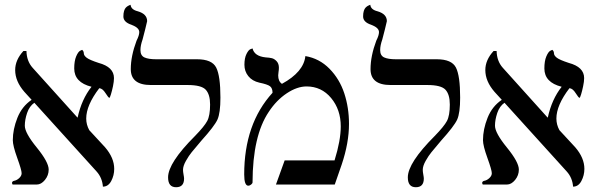

<svg xmlns="http://www.w3.org/2000/svg" viewBox="-20 -766 2473 797"><path d="M453.1 -441.9Q453.1 -427.7 449 -408Q444.8 -388.2 440.4 -374Q436 -359.9 434.1 -359.9Q430.2 -359.9 418 -379.4Q405.8 -398.9 392.1 -399.9Q337.9 -329.1 337.9 -273.9Q337.9 -248.5 350.6 -225.6L416 -154.8Q454.1 -110.8 454.1 -64.9Q454.1 -38.1 441.7 -14.6Q429.2 8.8 407.2 8.8Q404.3 -28.3 380.9 -54.2L122.6 -339.4Q102.1 -325.2 92.5 -297.1Q83 -269 83 -244.1Q83 -214.4 132.6 -153.6Q182.1 -92.8 182.1 -62Q182.1 -38.1 166.5 -19Q150.9 0 132.8 0H32.2Q30.3 -3.9 29.8 -5.9Q29.8 -12.7 37.1 -15.1Q49.3 -17.1 59.6 -26.6Q69.8 -36.1 69.8 -46.9Q69.8 -60.1 51.5 -110.6Q33.2 -161.1 33.2 -184.1Q33.2 -229 52.2 -276.9Q71.3 -324.7 111.3 -351.6L81.1 -384.8Q43 -428.7 43 -475.1Q43 -517.1 77.1 -554.2H89.8Q90.8 -512.2 115.2 -484.9L300.8 -278.8L302.2 -277.8Q318.8 -354 359.9 -405.8Q288.1 -423.8 288.1 -481.9Q288.1 -512.7 296.1 -531.7Q304.2 -550.8 312.5 -555.2L320.8 -559.1Q327.6 -554.2 327.9 -544.7Q328.1 -535.2 340.1 -526.1Q352.1 -517.1 389.2 -504.9Q453.1 -487.8 453.1 -441.9Z M563 -558.1Q563 -535.2 579.6 -527.6Q596.2 -520 627.9 -520H797.9Q859.9 -520 877.4 -485.6Q895 -451.2 895 -360.8Q895 -296.9 882.6 -269.5Q870.1 -242.2 815.9 -182.1Q787.1 -147.9 775.6 -134Q764.2 -120.1 752 -98.6Q739.7 -77.1 739.7 -61Q739.7 -53.2 741.9 -41.5Q744.1 -29.8 744.1 -24.9Q744.1 11.2 710.9 11.2Q677.7 11.2 677.7 -29.8Q677.7 -89.8 789.1 -201.2Q828.1 -241.2 840.1 -263.7Q852.1 -286.1 852.1 -332Q852.1 -374 834 -393.6Q815.9 -413.1 758.8 -413.1H606Q522.9 -413.1 522.9 -479Q522.9 -533.2 546.9 -597.2Q558.1 -619.1 558.1 -632.8Q558.1 -650.9 525.9 -663.1Q491.7 -674.3 492.2 -698.2Q492.2 -711.4 495.1 -720.7Q498 -730 502.4 -734.4Q506.8 -738.8 511.5 -741.5Q516.1 -744.1 519 -745.1L522 -746.1Q523.9 -726.1 551.8 -719.2Q590.8 -708 590.8 -678.2Q590.8 -676.3 582.3 -642.6Q573.7 -608.9 571.8 -602.1Q563 -577.1 563 -558.1Z M1247.6 -533.2Q1305.7 -523.4 1347.7 -480.7Q1389.6 -438 1409.2 -378.4Q1428.7 -318.8 1428.7 -252Q1428.7 -172.9 1398.4 -83L1369.6 0H1125.5L1161.6 -100.1H1368.7Q1394.5 -183.1 1394.5 -241.2Q1394.5 -311 1354.5 -359.1Q1314.5 -407.2 1252.4 -407.2Q1213.4 -407.2 1170.4 -378.7Q1127.4 -350.1 1095.7 -301.8Q1028.8 -202.6 1028.3 -8.8Q1028.3 -4.9 1022.5 0Q1016.6 4.9 1010.7 4.9Q993.7 4.9 993.7 -42Q993.7 -252 1111.3 -380.9Q1111.3 -399.9 1100.8 -408Q1090.3 -416 1056.6 -422.9Q1026.9 -429.7 1010.7 -450Q994.6 -470.2 994.6 -497.1Q994.6 -524.9 1003.2 -542Q1011.7 -559.1 1020 -562L1028.3 -564.9Q1036.1 -532.7 1082.5 -527.8Q1098.6 -526.9 1108.6 -524.4Q1118.7 -522 1128.2 -512Q1137.7 -502 1137.7 -484.9Q1137.7 -476.1 1136.2 -467.5Q1134.8 -459 1134.8 -453.1Q1134.8 -428.2 1150.4 -418Q1240.7 -467.3 1247.6 -533.2Z M1558.1 -558.1Q1558.1 -535.2 1574.7 -527.6Q1591.3 -520 1623 -520H1793Q1855 -520 1872.6 -485.6Q1890.1 -451.2 1890.1 -360.8Q1890.1 -296.9 1877.7 -269.5Q1865.2 -242.2 1811 -182.1Q1782.2 -147.9 1770.8 -134Q1759.3 -120.1 1747.1 -98.6Q1734.9 -77.1 1734.9 -61Q1734.9 -53.2 1737.1 -41.5Q1739.3 -29.8 1739.3 -24.9Q1739.3 11.2 1706.1 11.2Q1672.9 11.2 1672.9 -29.8Q1672.9 -89.8 1784.2 -201.2Q1823.2 -241.2 1835.2 -263.7Q1847.2 -286.1 1847.2 -332Q1847.2 -374 1829.1 -393.6Q1811 -413.1 1753.9 -413.1H1601.1Q1518.1 -413.1 1518.1 -479Q1518.1 -533.2 1542 -597.2Q1553.2 -619.1 1553.2 -632.8Q1553.2 -650.9 1521 -663.1Q1486.8 -674.3 1487.3 -698.2Q1487.3 -711.4 1490.2 -720.7Q1493.2 -730 1497.6 -734.4Q1502 -738.8 1506.6 -741.5Q1511.2 -744.1 1514.2 -745.1L1517.1 -746.1Q1519 -726.1 1546.9 -719.2Q1585.9 -708 1585.9 -678.2Q1585.9 -676.3 1577.4 -642.6Q1568.8 -608.9 1566.9 -602.1Q1558.1 -577.1 1558.1 -558.1Z M2404.8 -441.9Q2404.8 -427.7 2400.6 -408Q2396.5 -388.2 2392.1 -374Q2387.7 -359.9 2385.7 -359.9Q2381.8 -359.9 2369.6 -379.4Q2357.4 -398.9 2343.8 -399.9Q2289.6 -329.1 2289.6 -273.9Q2289.6 -248.5 2302.2 -225.6L2367.7 -154.8Q2405.8 -110.8 2405.8 -64.9Q2405.8 -38.1 2393.3 -14.6Q2380.9 8.8 2358.9 8.8Q2356 -28.3 2332.5 -54.2L2074.2 -339.4Q2053.7 -325.2 2044.2 -297.1Q2034.7 -269 2034.7 -244.1Q2034.7 -214.4 2084.2 -153.6Q2133.8 -92.8 2133.8 -62Q2133.8 -38.1 2118.2 -19Q2102.5 0 2084.5 0H1983.9Q1981.9 -3.9 1981.4 -5.9Q1981.4 -12.7 1988.8 -15.1Q2001 -17.1 2011.2 -26.6Q2021.5 -36.1 2021.5 -46.9Q2021.5 -60.1 2003.2 -110.6Q1984.9 -161.1 1984.9 -184.1Q1984.9 -229 2003.9 -276.9Q2022.9 -324.7 2063 -351.6L2032.7 -384.8Q1994.6 -428.7 1994.6 -475.1Q1994.6 -517.1 2028.8 -554.2H2041.5Q2042.5 -512.2 2066.9 -484.9L2252.4 -278.8L2253.9 -277.8Q2270.5 -354 2311.5 -405.8Q2239.7 -423.8 2239.7 -481.9Q2239.7 -512.7 2247.8 -531.7Q2255.9 -550.8 2264.2 -555.2L2272.5 -559.1Q2279.3 -554.2 2279.5 -544.7Q2279.8 -535.2 2291.7 -526.1Q2303.7 -517.1 2340.8 -504.9Q2404.8 -487.8 2404.8 -441.9Z"/></svg>

Font: Linux Biolinum O
Style: Bold
Weight: 700
Designer: Philipp H. Poll
Foundry: Philipp H. Poll
Version: Version 1.3.2